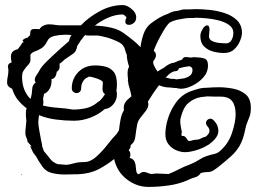

<svg xmlns="http://www.w3.org/2000/svg" viewBox="-20 -671 1025 757"><path d="M566 66Q519 66 480 36Q441 6 430 -44Q402 -21 368 -3.5Q334 14 288 16H281Q271 16 259.5 16.5Q248 17 235 17Q210 17 186 11.5Q162 6 148 -13Q129 -40 122 -55L117 -61Q110 -69 107 -77Q104 -85 99 -95Q103 -95 106 -92L88 -113Q89 -118 84.5 -127.5Q80 -137 80 -145Q80 -157 81.5 -169Q83 -181 84 -194Q83 -202 82.5 -209.5Q82 -217 82 -225Q82 -237 85 -244Q66 -258 51 -276.5Q36 -295 28 -321Q20 -324 14 -330Q8 -336 8 -346Q8 -358 10.5 -369Q13 -380 13 -391Q13 -394 13 -397Q13 -400 12 -403Q12 -405 11.5 -406Q11 -407 11 -408Q11 -421 26 -425Q23 -437 23 -447Q23 -458 28.5 -465.5Q34 -473 50 -477L63 -494Q64 -497 68 -503H73L69 -513Q74 -516 77.5 -518.5Q81 -521 86 -522H89Q91 -526 94.5 -528.5Q98 -531 99 -534V-539Q99 -556 112.5 -556.5Q126 -557 136 -556Q141 -565 151.5 -570Q162 -575 172 -575Q188 -575 197 -573Q206 -571 225 -571H299Q329 -603 373.5 -627Q418 -651 464 -651Q480 -651 498.5 -636Q517 -621 517 -603Q517 -588 507.5 -580.5Q498 -573 489 -573Q474 -573 474 -586Q474 -591 477 -598L479 -603Q477 -605 472 -609.5Q467 -614 464 -614Q436 -614 407 -601.5Q378 -589 354 -570Q388 -569 420 -561.5Q452 -554 475 -535Q489 -525 505 -512Q521 -499 534 -485Q537 -511 546 -537Q555 -563 574 -578Q591 -591 608 -601Q625 -611 643 -617Q661 -627 678 -628Q685 -629 692.5 -631.5Q700 -634 707 -634H727Q734 -634 740.5 -634.5Q747 -635 754 -635Q776 -635 806 -632Q836 -629 865.5 -619.5Q895 -610 914.5 -591Q934 -572 934 -541Q934 -529 926.5 -510Q919 -491 903.5 -476.5Q888 -462 863 -462Q843 -462 821.5 -467.5Q800 -473 785 -487.5Q770 -502 770 -528Q770 -536 772 -542Q774 -548 778 -555Q787 -571 797 -571Q806 -571 806 -554Q806 -547 805 -541.5Q804 -536 804 -528Q804 -515 817 -509Q830 -503 846 -501.5Q862 -500 871 -500Q885 -500 892.5 -512.5Q900 -525 900 -541Q900 -561 882.5 -573Q865 -585 840.5 -591Q816 -597 792 -599Q768 -601 754 -601H750Q749 -601 747.5 -600.5Q746 -600 744 -600H728Q714 -600 700 -597L684 -594Q676 -593 668 -590Q660 -587 652 -584Q646 -580 640 -572.5Q634 -565 626 -552Q622 -545 613 -529Q604 -513 596.5 -496.5Q589 -480 586 -470L588 -469Q595 -462 595 -453Q595 -443 585 -431Q582 -424 587.5 -412Q593 -400 601 -389Q607 -393 613 -396.5Q619 -400 625 -403Q649 -423 667 -424Q684 -432 698 -436Q702 -446 712 -446Q717 -446 722 -445.5Q727 -445 731 -444Q738 -445 743.5 -445.5Q749 -446 753 -445Q770 -445 785 -440.5Q800 -436 800 -413Q800 -386 781.5 -365.5Q763 -345 738 -333Q713 -321 693 -321Q688 -321 684 -322Q680 -323 675 -324H672Q667 -324 662 -324.5Q657 -325 652 -326H650Q637 -326 626.5 -328.5Q616 -331 607 -335Q594 -318 582 -300Q570 -282 563 -270Q565 -264 565 -260Q565 -247 555 -234Q545 -221 534.5 -208Q524 -195 521 -181Q516 -153 514.5 -138.5Q513 -124 509.5 -116Q506 -108 495 -98V-95Q495 -87 487 -79Q494 -73 494 -62Q494 -59 493.5 -56Q493 -53 492 -50L491 -48H493Q506 -44 510.5 -34Q515 -24 515.5 -13Q516 -2 518 6.5Q520 15 528 16L529 15Q532 12 536.5 9.5Q541 7 546 7Q555 7 563 11Q571 15 578 15Q583 15 587 14Q591 13 596 13Q610 13 620 14Q630 15 644 15H645Q665 7 685 -3.5Q705 -14 730 -23Q750 -31 769 -43.5Q788 -56 825 -64Q833 -66 836.5 -68Q840 -70 843 -72Q879 -101 894 -145Q909 -189 909 -221Q909 -254 895.5 -272Q882 -290 850 -290H828Q821 -290 813 -290.5Q805 -291 797 -291Q784 -290 771.5 -288Q759 -286 748 -281Q723 -269 711 -252Q699 -235 691 -200Q690 -190 692.5 -174Q695 -158 697 -150Q696 -146 695.5 -143Q695 -140 696 -137L697 -135H700Q710 -135 715 -126Q720 -117 724 -115Q731 -115 738 -117.5Q745 -120 752 -120Q763 -120 772 -125Q781 -130 791 -132Q806 -144 806 -155Q806 -165 797 -174Q792 -181 792 -185Q792 -193 797.5 -198Q803 -203 810 -203Q816 -203 822 -197Q833 -186 837 -175.5Q841 -165 841 -155Q841 -141 831.5 -128Q822 -115 808 -105Q806 -102 801 -100Q779 -86 753 -78.5Q727 -71 709 -71Q693 -71 675 -78.5Q657 -86 644.5 -102Q632 -118 632 -142Q632 -171 642.5 -204.5Q653 -238 674 -267Q695 -296 726 -309Q734 -312 741.5 -314.5Q749 -317 756 -319Q774 -325 795 -325Q808 -326 820 -326.5Q832 -327 843 -327Q870 -327 899 -321.5Q928 -316 948.5 -299Q969 -282 969 -246Q969 -226 964.5 -213Q960 -200 955 -188.5Q950 -177 947 -161Q939 -121 925.5 -97.5Q912 -74 891.5 -55.5Q871 -37 840 -12Q822 2 813 5Q804 8 796 7.5Q788 7 772 11Q762 25 749.5 28Q737 31 723 38Q688 54 646.5 60Q605 66 566 66ZM100 -281Q102 -286 103 -290.5Q104 -295 105 -300Q106 -313 107.5 -325Q109 -337 121 -346Q117 -350 117 -356Q117 -365 124.5 -375.5Q132 -386 136 -394Q143 -408 165.5 -430Q188 -452 213 -474.5Q238 -497 252 -509Q255 -524 262 -532Q258 -533 254 -533.5Q250 -534 245 -534H235Q216 -534 195 -529.5Q174 -525 167 -510Q157 -489 143 -480.5Q129 -472 117 -468Q105 -464 100 -455Q100 -440 100 -434Q100 -428 97 -423Q94 -418 82 -405Q75 -396 71 -389Q67 -382 67 -369Q67 -340 75.5 -318.5Q84 -297 100 -281ZM243 -21Q257 -23 273 -27.5Q289 -32 312 -32Q336 -32 359.5 -53Q383 -74 403.5 -100.5Q424 -127 440 -143L443 -148L449 -157Q451 -176 455 -198.5Q459 -221 469 -237Q468 -239 468 -242Q468 -245 468 -247Q468 -268 492 -286L498 -291Q497 -300 493.5 -313Q490 -326 487 -337Q486 -338 486 -340V-344Q484 -352 484 -354Q484 -356 484.5 -356.5Q485 -357 485 -358Q484 -364 483.5 -370Q483 -376 483 -382Q483 -398 489 -408Q485 -420 482.5 -432Q480 -444 480 -452V-455Q475 -466 473 -475Q471 -484 464 -493Q457 -502 435 -511Q418 -519 398.5 -524Q379 -529 365 -531H326Q319 -531 317 -533Q315 -532 312 -529Q305 -521 303 -516L300 -514Q296 -508 292.5 -502Q289 -496 285 -491Q282 -478 279 -471.5Q276 -465 268 -459Q260 -453 240 -440Q234 -436 229 -431Q224 -426 218 -422L215 -420V-408Q215 -403 213.5 -398.5Q212 -394 204 -388L203 -384Q202 -375 197.5 -368Q193 -361 183 -359Q186 -320 156 -301Q154 -303 154 -304L152 -291Q150 -287 150 -281Q150 -278 150.5 -274.5Q151 -271 151 -267Q151 -264 150.5 -261Q150 -258 149 -255Q178 -248 209 -246Q240 -244 267 -239H268Q293 -239 317 -244Q341 -249 360 -264Q363 -266 366.5 -269Q370 -272 374 -274Q380 -280 385 -286.5Q390 -293 394 -300Q388 -304 386 -309.5Q384 -315 384 -322Q384 -329 385 -336Q386 -343 385 -349Q378 -356 360.5 -362Q343 -368 332 -369Q331 -369 327 -367L320 -363Q319 -362 315 -360Q300 -345 300 -323Q300 -314 294.5 -309Q289 -304 282 -304Q275 -304 269 -309Q263 -314 263 -323Q263 -360 288.5 -386.5Q314 -413 355 -413Q377 -413 396.5 -408Q416 -403 428.5 -387.5Q441 -372 441 -338Q441 -332 440.5 -325.5Q440 -319 439 -314Q440 -310 440.5 -306Q441 -302 441 -298Q441 -277 427 -260Q413 -243 393 -241Q368 -219 336 -207Q304 -195 272 -195Q238 -195 202 -199.5Q166 -204 134 -217Q133 -210 132 -203Q131 -196 131 -189Q131 -179 135 -156Q139 -133 143 -113L145 -105Q147 -98 146 -95L147 -92Q149 -85 153 -75Q167 -59 177.5 -45Q188 -31 207 -24ZM675 -358Q687 -359 702 -361.5Q717 -364 728 -372Q739 -380 739 -395Q739 -406 727 -410Q717 -409 707 -407Q697 -405 686 -402Q685 -398 681 -394Q677 -390 670 -390Q656 -390 633 -365Q638 -364 643.5 -363Q649 -362 654 -360H664Q669 -360 675 -358ZM67 20Q65 18 63 14L64 15H66Z"/></svg>

Font: Are You Serious
Style: Regular
Weight: 400
Designer: Robert E. Leuschke
Foundry: Robert E. Leuschke
Version: Version 1.100